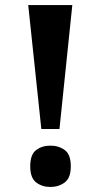

<svg xmlns="http://www.w3.org/2000/svg" viewBox="-20 -734 399 762"><path d="M144 -222 92 -714H267L216 -222ZM180 8Q147 8 123.5 -10Q100 -28 100 -74Q100 -121 123.5 -138.5Q147 -156 180 -156Q213 -156 237 -138.5Q261 -121 261 -74Q261 -28 237 -10Q213 8 180 8Z"/></svg>

Font: Noto Serif Myanmar
Style: Regular
Weight: 400
Designer: Ben Mitchell and the Monotype Design Team
Foundry: Monotype Imaging Inc.
Version: Version 2.106